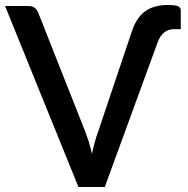

<svg xmlns="http://www.w3.org/2000/svg" viewBox="-23 -744 748 764"><path d="M368.7 -223.6 502 -620.1Q519.5 -673.3 554.2 -698.7Q588.9 -724.1 643.6 -724.1Q675.3 -724.1 685.5 -719.2Q696.3 -714.4 696.3 -701.7V-627.9H669.4Q624 -627.9 604.5 -576.2L394 0H289.1L-2.9 -720.2H90.3Q105.5 -720.2 115.7 -712.4Q124.5 -705.1 129.4 -692.9L314.9 -223.6Q326.7 -191.4 330.1 -181.2Q337.9 -154.3 342.8 -131.8Q346.7 -152.3 355 -181.2Q359.4 -198.2 368.7 -223.6Z"/></svg>

Font: Lato-SemiBold
Style: Regular
Weight: 500
Designer: Lukasz Dziedzic with Adam Twardoch and Botio Nikoltchev
Foundry: tyPoland Lukasz Dziedzic
Version: ""